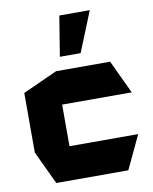

<svg xmlns="http://www.w3.org/2000/svg" viewBox="-86 -839 719 904"><g transform="rotate(-10 273.5 -387.0)"><path d="M109.4 0 34.6 -158.8V-159.8H528.6V-158.8L453.8 0ZM34.6 -159.8V-443.7L199.6 -518.5H200.6V-159.8ZM200.6 -358.7V-518.5H458L532.9 -359.7V-358.7ZM229.1 -582.3 260.3 -774.1H405.5V-773.1L328.4 -582.3Z"/></g></svg>

Font: Foldit Thin
Style: Regular
Weight: 100
Designer: Sophia Tai
Foundry: Sophia Tai
Version: Version 1.003